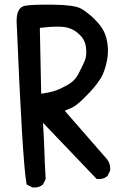

<svg xmlns="http://www.w3.org/2000/svg" viewBox="-20 -791 540 840"><path d="M120.6 28.3 101.1 18.6 96.7 16.1 95.7 11.7Q78.1 -87.9 52.7 -696.8Q51.8 -759.3 90.8 -766.1Q122.1 -771.5 212.4 -770.5Q304.2 -769.5 333.5 -753.9Q343.3 -748.5 353.8 -741Q364.3 -733.4 375.5 -723.9Q386.7 -714.4 398.4 -702.1Q435.5 -665 445.8 -622.6Q456.1 -580.6 450.2 -539.1Q443.8 -498 429.7 -465.8Q415.5 -433.1 370.4 -385Q325.2 -336.9 300.8 -323.2Q295.9 -320.8 291.5 -318.6Q287.1 -316.4 282.2 -314.5Q277.3 -312.5 272.7 -310.5Q268.1 -308.6 263.2 -306.6L441.9 -101.6Q464.4 -78.6 461.9 -46.4V-44.4L460.9 -43V-42.5L451.2 -22.9L450.2 -21L448.7 -20Q432.1 -5.4 406.2 -7.8L402.8 -8.3L400.4 -10.7L168 -253.9Q169.9 -224.1 171.4 -195.8Q172.9 -167.5 173.8 -141.1Q175.8 -75.7 179.7 -10.3V-7.8L178.7 -5.4L168.9 14.2L168 16.1L166.5 17.1Q162.1 21 157.2 23.4Q152.3 25.9 147 27.3Q141.6 28.8 136 29.3Q130.4 29.8 124 29.3H122.1ZM261.7 -412.1Q304.2 -432.1 321.3 -464.4Q330.6 -481.9 337.9 -496.8Q345.2 -511.7 350.6 -524.4Q360.4 -547.4 356.4 -582.5Q354.5 -599.6 346.9 -614.5Q339.4 -629.4 325.2 -642.1Q297.4 -668.5 258.8 -672.9Q252.4 -673.8 245.4 -674.1Q238.3 -674.3 230.2 -674.3Q222.2 -674.3 213.6 -674.1Q205.1 -673.8 195.6 -673.1Q186 -672.4 175.8 -671.4Q165.5 -670.4 154.3 -668.9L160.2 -380.9Q174.8 -382.8 187.7 -385.5Q200.7 -388.2 212.4 -391.1Q225.1 -395 237.3 -400.1Q249.5 -405.3 260.7 -411.6L261.2 -412.1Z"/></svg>

Font: NaikaiFont
Style: Bold
Weight: 700
Version: Version 1.89